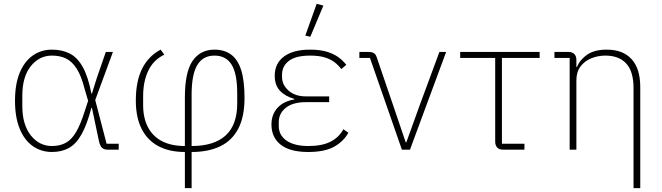

<svg xmlns="http://www.w3.org/2000/svg" viewBox="-20 -778 3440 998"><path d="M597 -31V0H541Q521 0 510.5 -9.5Q500 -19 494 -46L458 -217H455Q432 -130 404 -80Q376 -30 338.5 -9Q301 12 250 12Q194 12 150.5 -18.5Q107 -49 82.5 -108.5Q58 -168 58 -254Q58 -341 82.5 -400Q107 -459 150.5 -489.5Q194 -520 250 -520Q302 -520 342 -500Q382 -480 410 -430Q438 -380 455 -292H458L482 -369L530 -508H567L475 -258L534 -31ZM250 -19Q292 -19 322.5 -36Q353 -53 376 -92.5Q399 -132 420 -199L438 -254L419 -319Q402 -385 378 -422Q354 -459 323 -474Q292 -489 250 -489Q184 -489 140 -434Q96 -379 96 -281V-227Q96 -130 140 -74.5Q184 -19 250 -19Z M941 200V12Q860 12 803 -18.5Q746 -49 716 -108.5Q686 -168 686 -255Q686 -356 719 -421.5Q752 -487 815 -520L834 -494Q777 -466 750.5 -410Q724 -354 724 -278V-232Q724 -165 749 -117Q774 -69 822.5 -44Q871 -19 941 -19V-272Q941 -403 981 -461.5Q1021 -520 1095 -520Q1146 -520 1181 -494.5Q1216 -469 1233.5 -414Q1251 -359 1251 -269Q1251 -172 1219 -110Q1187 -48 1125.5 -18Q1064 12 976 12V200ZM976 -285V-19Q1093 -19 1153 -74Q1213 -129 1213 -240V-293Q1213 -396 1183.5 -442.5Q1154 -489 1095 -489Q1035 -489 1005.5 -440Q976 -391 976 -285Z M1765 -106 1791 -88Q1765 -42 1716 -15Q1667 12 1582 12Q1487 12 1439 -26Q1391 -64 1391 -131Q1391 -183 1422.5 -217.5Q1454 -252 1510 -261V-264Q1463 -277 1435.5 -306Q1408 -335 1408 -384Q1408 -449 1456.5 -484.5Q1505 -520 1591 -520Q1644 -520 1679.5 -509Q1715 -498 1739 -480.5Q1763 -463 1780 -441L1754 -419Q1739 -439 1719 -454.5Q1699 -470 1668.5 -479.5Q1638 -489 1592 -489Q1517 -489 1481.5 -461.5Q1446 -434 1446 -390V-378Q1446 -337 1480 -307Q1514 -277 1570 -277H1691V-247H1569Q1503 -247 1466 -218Q1429 -189 1429 -142V-123Q1429 -75 1469.5 -47Q1510 -19 1583 -19Q1653 -19 1697 -41Q1741 -63 1765 -106ZM1661 -749 1593 -587 1567 -593 1626 -758Z M2111 0H2069L1903 -477H1848V-508H1896Q1913 -508 1923 -502Q1933 -496 1938 -481L2022 -235L2089 -38H2092L2163 -235L2264 -508H2299Z M2706 0H2596Q2575 0 2564.5 -11Q2554 -22 2554 -42V-477H2372V-508H2785V-477H2589V-31H2706Z M2976 0H2941V-477H2862V-508H2934Q2955 -508 2965.5 -497Q2976 -486 2976 -466V-419L2957 -430H2979Q2994 -467 3031.5 -493.5Q3069 -520 3134 -520Q3218 -520 3263 -470.5Q3308 -421 3308 -326V200H3273V-320Q3273 -407 3235 -448Q3197 -489 3127 -489Q3088 -489 3053.5 -475Q3019 -461 2997.5 -432.5Q2976 -404 2976 -361Z"/></svg>

Font: IBM Plex Sans ExtraLight
Style: Regular
Weight: 250
Designer: Mike Abbink, Paul van der Laan, Pieter van Rosmalen
Foundry: Bold Monday
Version: Version 3.201